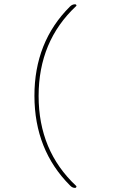

<svg xmlns="http://www.w3.org/2000/svg" viewBox="-20 -790 540 920"><path d="M339.8 110.4Q326.2 110.4 315.4 98.6Q145.5 -71.3 145 -330.1Q144.5 -588.9 315.4 -758.8Q326.2 -769.5 339.8 -769.5Q343.8 -769.5 345.7 -766.1Q347.7 -762.7 344.7 -760.7Q165 -592.8 165 -330.1Q165 -67.4 344.7 100.6Q347.7 102.5 345.7 106.4Q343.8 110.4 339.8 110.4Z"/></svg>

Font: Rounded Mgen+ 1mn thin
Style: Regular
Weight: 100
Designer: [Source Han Sans]
Ryoko NISHIZUKA  (kana & ideographs); Paul D. Hunt (Latin, Greek & Cyrillic); Wenlong ZHANG  (bopomofo
Version: Version 1.059.20150602